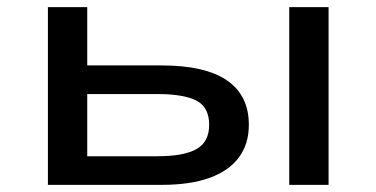

<svg xmlns="http://www.w3.org/2000/svg" viewBox="-20 -517 1053 537"><path d="M114 0V-497H224V-334H432Q554 -334 615 -292Q676 -250 676 -168Q676 -114 648 -76.5Q620 -39 566 -19.5Q512 0 433 0ZM224 -80H419Q494 -80 529.5 -100Q565 -120 565 -168Q565 -217 529.5 -235.5Q494 -254 419 -254H224ZM789 0V-497H899V0Z"/></svg>

Font: Nunito Sans 7pt Expanded Medium
Style: Regular
Weight: 500
Width: 7
Designer: Vernon Adams
Foundry: Vernon Adams
Version: Version 3.101;gftools[0.9.27]